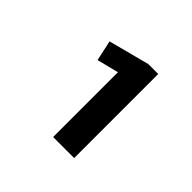

<svg xmlns="http://www.w3.org/2000/svg" viewBox="-99 -895 575 575"><g transform="rotate(45 188.5 -608.0)"><path d="M274 -430H185V-730L211 -711L116 -687L102 -752L232 -786H274Z"/></g></svg>

Font: Pathway Extreme 72pt SemiBold
Style: Regular
Weight: 600
Designer: Eduardo Rodriguez Tunni
Foundry: Eduardo Rodriguez Tunni
Version: Version 1.001;gftools[0.9.26]